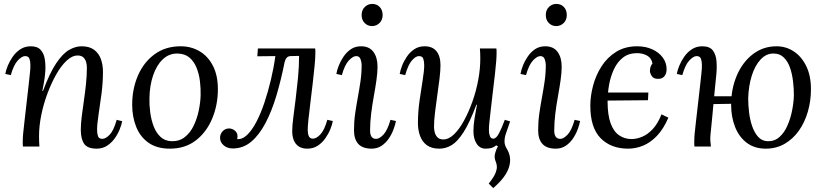

<svg xmlns="http://www.w3.org/2000/svg" viewBox="-20 -747 4200 979"><path d="M473 11Q426 11 409 -14Q392 -39 392 -85Q392 -113 396.5 -151Q401 -189 407.5 -232Q414 -275 418.5 -319Q423 -363 423 -403Q423 -415 419.5 -429Q416 -443 406 -453.5Q396 -464 376 -464Q348 -464 320 -438Q292 -412 267 -368Q242 -324 222 -270.5Q202 -217 190.5 -160.5Q179 -104 179 -53Q179 -38 179.5 -25.5Q180 -13 181 0H97Q96 -7 96 -12.5Q96 -18 96 -26Q96 -43 98 -65.5Q100 -88 104.5 -125.5Q109 -163 116 -226Q123 -285 126.5 -318Q130 -351 132 -368.5Q134 -386 134.5 -395.5Q135 -405 135 -416Q135 -434 130 -447.5Q125 -461 108 -461Q92 -461 71 -439Q50 -417 35 -364L7 -370Q10 -388 19.5 -411.5Q29 -435 45 -458Q61 -481 84 -496Q107 -511 137 -511Q171 -511 187.5 -492.5Q204 -474 208.5 -445Q213 -416 211 -383Q209 -355 204.5 -329Q200 -303 196 -283H199Q233 -374 266 -423.5Q299 -473 331.5 -492Q364 -511 396 -511Q436 -511 460 -493Q484 -475 494.5 -445.5Q505 -416 505 -381Q505 -326 497.5 -268.5Q490 -211 482.5 -162.5Q475 -114 475 -85Q475 -67 479.5 -53Q484 -39 502 -39Q519 -39 539.5 -60.5Q560 -82 575 -136L603 -129Q600 -112 590.5 -88Q581 -64 565 -41.5Q549 -19 526 -4Q503 11 473 11Z M901 -511Q955 -511 998 -485.5Q1041 -460 1066 -411Q1091 -362 1091 -292Q1091 -212 1062 -142.5Q1033 -73 978.5 -31Q924 11 846 11Q780 11 737.5 -19Q695 -49 674.5 -100Q654 -151 654 -213Q654 -294 683.5 -362Q713 -430 768.5 -470.5Q824 -511 901 -511ZM886 -474Q842 -475 810 -444.5Q778 -414 760.5 -362Q743 -310 742 -246Q741 -212 746 -174Q751 -136 763.5 -103Q776 -70 798.5 -49Q821 -28 855 -27Q895 -26 923 -48.5Q951 -71 968 -107Q985 -143 993.5 -184Q1002 -225 1003 -261Q1004 -296 999.5 -333Q995 -370 982 -402Q969 -434 946 -453.5Q923 -473 886 -474Z M1167 10Q1139 10 1120.5 -6Q1102 -22 1102 -44Q1102 -63 1115 -77.5Q1128 -92 1148 -92Q1164 -92 1177.5 -81Q1191 -70 1191 -53Q1191 -48 1190.5 -44.5Q1190 -41 1189 -38Q1215 -35 1240 -59Q1265 -83 1287.5 -126Q1310 -169 1328.5 -224.5Q1347 -280 1361.5 -341Q1376 -402 1384 -461L1292 -460L1295 -500H1587Q1588 -493 1588 -487.5Q1588 -482 1588 -474Q1588 -451 1584 -410.5Q1580 -370 1574.5 -322Q1569 -274 1563 -226Q1557 -178 1553 -140.5Q1549 -103 1549 -84Q1549 -66 1554.5 -53Q1560 -40 1576 -40Q1593 -40 1613.5 -61.5Q1634 -83 1649 -136L1677 -130Q1674 -112 1664.5 -88.5Q1655 -65 1639 -42Q1623 -19 1600 -4Q1577 11 1547 11Q1520 11 1503 -0.5Q1486 -12 1478 -32Q1470 -52 1470 -79Q1470 -106 1475.5 -148Q1481 -190 1487.5 -242Q1494 -294 1499.5 -350.5Q1505 -407 1505 -462L1463 -461Q1449 -461 1441.5 -452Q1434 -443 1431 -429Q1413 -339 1389.5 -260Q1366 -181 1334 -120Q1302 -59 1261 -24.5Q1220 10 1167 10Z M1821 -511Q1863 -511 1884 -482.5Q1905 -454 1905 -407Q1905 -377 1899.5 -338.5Q1894 -300 1886 -256Q1878 -212 1872.5 -167.5Q1867 -123 1867 -81Q1867 -61 1874.5 -50Q1882 -39 1898 -39Q1915 -39 1935.5 -61Q1956 -83 1971 -136L1999 -130Q1995 -109 1985.5 -84.5Q1976 -60 1961 -38.5Q1946 -17 1924.5 -3Q1903 11 1875 11Q1829 11 1807 -13Q1785 -37 1785 -83Q1785 -127 1791 -168.5Q1797 -210 1804.5 -250.5Q1812 -291 1818 -332Q1824 -373 1824 -416Q1824 -429 1818.5 -445Q1813 -461 1796 -461Q1780 -461 1759 -439Q1738 -417 1723 -364L1695 -370Q1698 -388 1707 -411.5Q1716 -435 1731.5 -458Q1747 -481 1769 -496Q1791 -511 1821 -511ZM1878 -727Q1901 -727 1916 -711.5Q1931 -696 1931 -670Q1931 -645 1915 -629.5Q1899 -614 1877 -614Q1855 -614 1839.5 -629.5Q1824 -645 1824 -670Q1824 -696 1840 -711.5Q1856 -727 1878 -727Z M2495 212 2472 189Q2497 158 2505.5 137.5Q2514 117 2513.5 103Q2513 89 2508 78Q2499 57 2504 36.5Q2509 16 2519 -1L2510 -6Q2500 3 2487.5 7Q2475 11 2456 11Q2427 11 2410.5 -14Q2394 -39 2394 -79Q2394 -108 2399.5 -142Q2405 -176 2412 -213H2409Q2375 -122 2344 -73.5Q2313 -25 2283 -7Q2253 11 2220 11Q2180 11 2156 -7Q2132 -25 2121.5 -55Q2111 -85 2111 -119Q2111 -175 2119 -232Q2127 -289 2135 -337.5Q2143 -386 2143 -414Q2143 -433 2138.5 -447Q2134 -461 2116 -461Q2100 -461 2080.5 -439Q2061 -417 2046 -364L2018 -370Q2021 -388 2030 -411.5Q2039 -435 2054.5 -458Q2070 -481 2092.5 -496Q2115 -511 2145 -511Q2185 -511 2205.5 -486Q2226 -461 2226 -414Q2226 -386 2221 -345Q2216 -304 2209.5 -259.5Q2203 -215 2198 -173Q2193 -131 2193 -99Q2193 -88 2196.5 -73Q2200 -58 2210.5 -47Q2221 -36 2240 -36Q2268 -36 2295 -62Q2322 -88 2346 -132Q2370 -176 2389 -229.5Q2408 -283 2418.5 -339.5Q2429 -396 2429 -447Q2429 -462 2428.5 -474.5Q2428 -487 2427 -500H2511Q2512 -493 2512 -487.5Q2512 -482 2512 -474Q2512 -457 2510 -433.5Q2508 -410 2504 -371.5Q2500 -333 2492 -270Q2485 -212 2481.5 -179Q2478 -146 2476 -129.5Q2474 -113 2473.5 -104Q2473 -95 2473 -84Q2473 -66 2478 -53Q2483 -40 2495 -40Q2510 -40 2524 -66.5Q2538 -93 2554 -136L2581 -128Q2576 -113 2570.5 -97.5Q2565 -82 2560 -67Q2553 -48 2552.5 -27.5Q2552 -7 2565 13Q2591 56 2575 106.5Q2559 157 2495 212Z M2760 -511Q2802 -511 2823 -482.5Q2844 -454 2844 -407Q2844 -377 2838.5 -338.5Q2833 -300 2825 -256Q2817 -212 2811.5 -167.5Q2806 -123 2806 -81Q2806 -61 2813.5 -50Q2821 -39 2837 -39Q2854 -39 2874.5 -61Q2895 -83 2910 -136L2938 -130Q2934 -109 2924.5 -84.5Q2915 -60 2900 -38.5Q2885 -17 2863.5 -3Q2842 11 2814 11Q2768 11 2746 -13Q2724 -37 2724 -83Q2724 -127 2730 -168.5Q2736 -210 2743.5 -250.5Q2751 -291 2757 -332Q2763 -373 2763 -416Q2763 -429 2757.5 -445Q2752 -461 2735 -461Q2719 -461 2698 -439Q2677 -417 2662 -364L2634 -370Q2637 -388 2646 -411.5Q2655 -435 2670.5 -458Q2686 -481 2708 -496Q2730 -511 2760 -511ZM2817 -727Q2840 -727 2855 -711.5Q2870 -696 2870 -670Q2870 -645 2854 -629.5Q2838 -614 2816 -614Q2794 -614 2778.5 -629.5Q2763 -645 2763 -670Q2763 -696 2779 -711.5Q2795 -727 2817 -727Z M3062 -234 3064 -275H3286L3284 -236ZM3229 -511Q3272 -511 3306 -495.5Q3340 -480 3359.5 -453.5Q3379 -427 3379 -394Q3379 -372 3368 -358.5Q3357 -345 3337 -345Q3313 -344 3303.5 -359Q3294 -374 3294 -385Q3294 -394 3296.5 -404Q3299 -414 3307 -423Q3302 -451 3279.5 -463.5Q3257 -476 3228 -476Q3185 -476 3156 -453Q3127 -430 3110 -393Q3093 -356 3085.5 -313.5Q3078 -271 3078 -231Q3078 -161 3093.5 -118.5Q3109 -76 3137 -57Q3165 -38 3200 -38Q3226 -38 3254 -49.5Q3282 -61 3308 -88.5Q3334 -116 3353 -164L3388 -147Q3363 -89 3330 -54.5Q3297 -20 3259.5 -4.5Q3222 11 3183 11Q3095 11 3042.5 -42.5Q2990 -96 2990 -208Q2990 -257 3004 -310Q3018 -363 3047 -408.5Q3076 -454 3121.5 -482.5Q3167 -511 3229 -511Z M3521 0Q3520 -7 3520 -12.5Q3520 -18 3520 -26Q3520 -43 3522 -65.5Q3524 -88 3528.5 -125.5Q3533 -163 3540 -226Q3547 -285 3550.5 -318Q3554 -351 3556 -368.5Q3558 -386 3558.5 -395.5Q3559 -405 3559 -416Q3559 -434 3554 -447.5Q3549 -461 3532 -461Q3516 -461 3495 -439Q3474 -417 3459 -364L3431 -370Q3434 -388 3443.5 -411.5Q3453 -435 3469 -458Q3485 -481 3508 -496Q3531 -511 3561 -511Q3599 -511 3615 -489.5Q3631 -468 3633.5 -434Q3636 -400 3632 -362Q3628 -325 3624.5 -287.5Q3621 -250 3617.5 -212.5Q3614 -175 3610.5 -138Q3607 -101 3603 -63Q3601 -44 3602 -29Q3603 -14 3605 0ZM3885 11Q3827 11 3787.5 -19Q3748 -49 3728 -100Q3708 -151 3708 -213Q3708 -294 3737 -362Q3766 -430 3818.5 -470.5Q3871 -511 3940 -511Q3987 -511 4026.5 -485.5Q4066 -460 4090.5 -411Q4115 -362 4115 -292Q4115 -232 4099 -177Q4083 -122 4053 -80Q4023 -38 3980.5 -13.5Q3938 11 3885 11ZM3894 -27Q3929 -26 3954 -48Q3979 -70 3995 -106.5Q4011 -143 4019 -184Q4027 -225 4028 -261Q4028 -296 4023.5 -333.5Q4019 -371 4008 -402.5Q3997 -434 3976.5 -454Q3956 -474 3925 -474Q3888 -475 3859 -444.5Q3830 -414 3813.5 -362Q3797 -310 3795 -246Q3795 -212 3799.5 -174Q3804 -136 3815.5 -103Q3827 -70 3846 -49Q3865 -28 3894 -27ZM3599 -216 3603 -256H3728L3725 -218Z"/></svg>

Font: Lora
Style: Italic
Weight: 400
Italic angle: -3°
Designer: Olga Karpushina, Alexei Vanyashin (Cyrillic)
Foundry: Cyreal
Version: Version 3.008